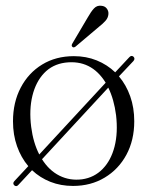

<svg xmlns="http://www.w3.org/2000/svg" viewBox="-20 -634 510 665"><path d="M29.5 8Q22.5 1 30 -7L78 -58.5Q53 -88 39 -127.5Q25 -167 25 -214Q25 -279.5 51.8 -330.5Q78.5 -381.5 126 -410.5Q173.5 -439.5 236 -439.5Q278.5 -439.5 315 -424.8Q351.5 -410 379 -383.5L427.5 -435.5Q435 -444 442.5 -437.5Q449 -430.5 442 -422.5L392 -369.5Q417 -340 431 -300.5Q445 -261 445 -214Q445 -148.5 417.8 -98Q390.5 -47.5 342.5 -18.8Q294.5 10 233 10Q190.5 10 154.5 -4.2Q118.5 -18.5 91 -44.5L43.5 6.5Q37 14 29.5 8ZM88 -194.5Q95 -140 116 -99L346 -347.5Q296 -428.5 205.5 -417Q161.5 -411 132.8 -380.8Q104 -350.5 92.2 -302.2Q80.5 -254 88 -194.5ZM264.5 -13Q306.5 -19 335.5 -48.8Q364.5 -78.5 376.8 -126.5Q389 -174.5 382 -235Q375 -290 355 -330.5L125.5 -82.5Q150 -43.5 186 -25.5Q222 -7.5 264.5 -13ZM283.5 -573Q295 -593.5 305.5 -604.8Q316 -616 331 -614Q343.5 -613 350 -604.2Q356.5 -595.5 355.5 -585Q354.5 -572 345.2 -561.8Q336 -551.5 322.5 -541L241.5 -472.5Q234.5 -467.5 230.5 -472Q226 -476 231 -484Z"/></svg>

Font: Fraunces 144pt Soft Light
Style: Regular
Weight: 300
Version: Version 1.000;[0bf87f6ff]